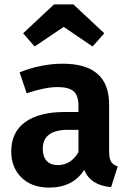

<svg xmlns="http://www.w3.org/2000/svg" viewBox="-20 -835 587 871"><path d="M242 -86Q302 -86 336 -145V-246H289Q174 -246 174 -160Q174 -125 191.5 -105.5Q209 -86 242 -86ZM475 -361V-147Q475 -116 484 -101.5Q493 -87 514 -80L484 14Q391 6 362 -64Q310 16 203 16Q124 16 77.5 -29.5Q31 -75 31 -148Q31 -235 94 -281Q157 -327 275 -327H336V-353Q336 -402 314 -421Q292 -440 241 -440Q185 -440 101 -412L69 -507Q168 -546 265 -546Q475 -546 475 -361ZM137 -624 85 -684 225 -815H313L453 -684L400 -624L269 -713Z"/></svg>

Font: FiraSans
Style: Regular
Weight: 600
Designer: Carrois Corporate & Edenspiekermann AG
Foundry: Carrois Corporate GbR & Edenspiekermann AG
Version: Version 3.106;PS 003.106;hotconv 1.0.70;makeotf.lib2.5.58329